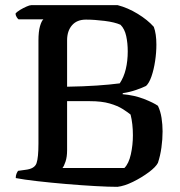

<svg xmlns="http://www.w3.org/2000/svg" viewBox="-20 -724 697 744"><path d="M435 0Q402 0 348.5 -3Q295 -6 236 -11Q177 -16 124.5 -22Q72 -28 41 -34Q41 -44 44 -51Q47 -58 50 -62L79 -66Q114 -70 121.5 -91.5Q129 -113 129 -168V-567Q129 -602 135 -622.5Q141 -643 148 -649H52Q49 -651 45 -657Q41 -663 40 -671Q45 -678 57.5 -685.5Q70 -693 82.5 -698.5Q95 -704 101 -704H436Q475 -694 513.5 -670.5Q552 -647 576 -620Q586 -593 586 -551Q586 -520 581 -487Q576 -454 567 -428Q558 -402 546 -391Q532 -384 507.5 -375.5Q483 -367 456 -363L455 -359Q501 -355 538 -340.5Q575 -326 592 -314Q602 -293 606 -267Q610 -241 610 -215Q610 -184 605.5 -152Q601 -120 592 -93Q584 -77 556.5 -56.5Q529 -36 495.5 -19.5Q462 -3 435 0ZM240 -388Q303 -389 355 -392.5Q407 -396 444 -401Q460 -425 467.5 -456.5Q475 -488 475 -525Q475 -557 469 -584.5Q463 -612 447 -628Q425 -638 385.5 -643Q346 -648 313 -648Q278 -648 259 -626Q240 -604 240 -568ZM222 -73H462Q479 -90 487 -126Q495 -162 495 -200Q495 -244 486 -280Q475 -289 455.5 -301.5Q436 -314 405 -323Q374 -332 328 -332H240V-142Q240 -116 234 -98Q228 -80 222 -73Z"/></svg>

Font: Texturina 72pt SemiBold
Style: Regular
Weight: 600
Designer: Guillermo Torres Carreño
Foundry: Omnibus-Type
Version: Version 1.002; ttfautohint (v1.8.3)